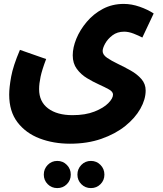

<svg xmlns="http://www.w3.org/2000/svg" viewBox="-20 -505 832 982"><path d="M27 -21Q27 -57 37 -112.5Q47 -168 82 -250L216 -203Q195 -148 187.5 -112.5Q180 -77 180 -49Q180 15 226 49.5Q272 84 351 84Q417 84 463.5 65.5Q510 47 534 22.5Q558 -2 558 -21Q558 -36 537.5 -47.5Q517 -59 486 -73Q455 -87 424.5 -105.5Q394 -124 373 -152.5Q352 -181 352 -222Q352 -262 370.5 -307Q389 -352 423.5 -393Q458 -434 506 -459.5Q554 -485 613 -485Q653 -485 694.5 -470.5Q736 -456 766 -436L708 -313Q689 -323 663.5 -333Q638 -343 615 -343Q580 -343 555.5 -324.5Q531 -306 518 -282.5Q505 -259 505 -244Q505 -225 527.5 -209.5Q550 -194 582.5 -178.5Q615 -163 648 -144.5Q681 -126 703 -101Q725 -76 725 -42Q725 3 698 51Q671 99 620.5 139.5Q570 180 498.5 205Q427 230 338 230Q253 230 182.5 203Q112 176 69.5 120.5Q27 65 27 -21ZM445 457Q416 457 396 437Q376 417 376 388Q376 359 396 338.5Q416 318 445 318Q474 318 494 338.5Q514 359 514 388Q514 417 494 437Q474 457 445 457ZM273 457Q244 457 224 437Q204 417 204 388Q204 359 224 338.5Q244 318 273 318Q302 318 322 338.5Q342 359 342 388Q342 417 322 437Q302 457 273 457Z"/></svg>

Font: Noto Sans Arabic Cond ExtBd
Style: Regular
Weight: 800
Width: 3
Designer: Monotype Design Team, Nadine Chahine, Nizar Qandah and Khaled Hosny
Foundry: Monotype Imaging Inc.
Version: Version 2.012; ttfautohint (v1.8.4.7-5d5b)